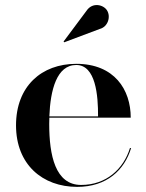

<svg xmlns="http://www.w3.org/2000/svg" viewBox="-20 -719 570 749"><path d="M369 -606C401.5 -614.5 413 -654 397.5 -678.5C384 -700.5 341 -712 317.5 -677L228 -557L230.5 -554ZM491.5 -141.5H487C462 -60 394.5 2.5 296.5 2.5C195.5 2.5 172 -113.5 172 -235C172 -243.5 172.5 -252 172.5 -260H490C490 -369 426.5 -470 277.5 -470C142 -470 42.5 -382.5 42.5 -230C42.5 -77.5 145.5 10 281 10C396.5 10 465.5 -55.5 491.5 -141.5ZM277.5 -465.5C353.5 -465.5 363 -346.5 362.5 -265H172.5C176.5 -368.5 201.5 -465.5 277.5 -465.5Z"/></svg>

Font: Bodoni* 36pt Medium
Style: Regular
Weight: 500
Version: Version 2.3